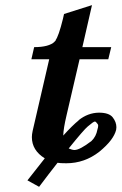

<svg xmlns="http://www.w3.org/2000/svg" viewBox="-20 -615 469 741"><path d="M318.8 -127Q303.7 -114.7 245.1 -42Q259.3 -36.1 267.1 -36.1Q288.1 -36.1 333 -70.8Q351.1 -87.9 356 -115.2Q358.9 -124 358.9 -129.9Q358.9 -133.8 356.9 -136.2Q350.1 -146 346.2 -146Q340.8 -146 318.8 -127ZM106 -109.9 169.9 -386.2H101.1L111.8 -433.1Q168.9 -433.1 190.9 -454.1H189.9L195.8 -459H193.8Q206.1 -474.1 223.1 -543L227.1 -561L335 -595.2L297.9 -433.1H409.2L397.9 -386.2H287.1L236.8 -169.9Q224.6 -118.2 224.1 -91.8Q259.3 -130.9 284.2 -150.9H283.2Q319.3 -179.7 361.8 -180.2Q400.9 -180.2 415 -162.1Q429.2 -144 429.2 -124Q429.2 -122.1 428.7 -118.7Q428.2 -115.2 428.2 -113.8Q418.5 -74.7 363.8 -29.8Q306.6 15.1 235.8 15.1Q211.9 15.1 202.1 13.2Q193.4 24.4 167.2 58.1Q141.1 91.8 130.9 106L85.9 81.1L152.8 -3.9Q103 -34.7 103 -85.9Q103 -96.2 106 -109.9Z"/></svg>

Font: Linux Libertine O
Style: Semibold Italic
Weight: 600
Italic angle: -11.5°
Designer: Philipp H. Poll
Foundry: Philipp H. Poll
Version: Version 5.1.2